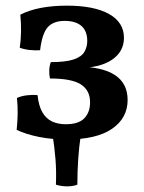

<svg xmlns="http://www.w3.org/2000/svg" viewBox="-20 -486 509 680"><path d="M215 8Q164 8 118.5 -1Q73 -10 39 -26Q42 -54 42.5 -82.5Q43 -111 40 -139Q55 -146 75.5 -148.5Q96 -151 113 -149Q117 -111 130 -88.5Q143 -66 164 -56Q185 -46 213 -46Q258 -46 278.5 -67Q299 -88 299 -124Q299 -166 266.5 -187Q234 -208 157 -208Q154 -221 154.5 -237Q155 -253 160 -266Q213 -266 241 -275.5Q269 -285 279 -302.5Q289 -320 289 -341Q289 -376 268.5 -394Q248 -412 209 -412Q169 -412 149 -389.5Q129 -367 122 -308Q104 -307 85 -309Q66 -311 50 -317Q54 -344 54.5 -374Q55 -404 52 -434Q83 -450 124.5 -458Q166 -466 217 -466Q313 -466 366 -436.5Q419 -407 419 -352Q419 -303 376 -274Q333 -245 253 -245V-250Q341 -250 386.5 -220.5Q432 -191 432 -132Q432 -68 377 -30Q322 8 215 8ZM178 168Q180 122 176.5 77.5Q173 33 166 -6H266Q260 33 257 77.5Q254 122 254 168Q239 174 218 174Q197 174 178 168Z"/></svg>

Font: Vollkorn SemiBold
Style: Regular
Weight: 600
Designer: Friedrich Althausen
Foundry: Friedrich Althausen
Version: Version 5.000